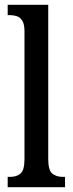

<svg xmlns="http://www.w3.org/2000/svg" viewBox="-20 -780 303 800"><path d="M12 0V-43H22Q49 -43 65.5 -57Q82 -71 82 -117V-650Q82 -679 73 -693.5Q64 -708 50 -712.5Q36 -717 22 -717H12V-760H181V-117Q181 -71 197.5 -57Q214 -43 242 -43H251V0Z"/></svg>

Font: Noto Serif Thai ExtraCondensed Medium
Style: Regular
Weight: 500
Width: 2
Designer: Monotype Design Team
Foundry: Monotype Imaging Inc.
Version: Version 2.002; ttfautohint (v1.8.4.7-5d5b)